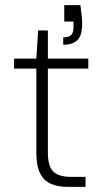

<svg xmlns="http://www.w3.org/2000/svg" viewBox="-20 -730 401 750"><path d="M246 0Q206 0 178.5 -12Q151 -24 136.5 -53.5Q122 -83 122 -133V-462H35V-501H122L129 -611H167V-501H325V-462H167V-134Q167 -81 188 -60Q209 -39 259 -39H314V0ZM227 -555V-584Q250 -584 258.5 -593.5Q267 -603 267 -622V-646H231V-710H294Q297 -687 299 -670Q301 -653 301 -637Q301 -589 281 -572Q261 -555 227 -555Z"/></svg>

Font: DM Sans 17pt ExtraLight
Style: Regular
Weight: 250
Version: Version 4.004;gftools[0.9.30]